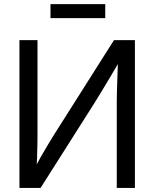

<svg xmlns="http://www.w3.org/2000/svg" viewBox="-20 -925 760 945"><path d="M644 0H554.7V-420.4Q554.7 -439 555.4 -471.4Q556.2 -503.9 557.9 -548.8Q559.6 -593.8 561.5 -649.9L573.2 -631.8Q543 -580.6 518.8 -539.8Q494.6 -499 476.3 -469Q458 -439 445.8 -419.4L179.7 0H75.7V-727.5H164.6V-263.2Q164.6 -246.1 164.1 -214.6Q163.6 -183.1 162.4 -147.7Q161.1 -112.3 159.2 -83L149.9 -96.7Q166.5 -127.4 183.8 -158Q201.2 -188.5 216.8 -214.1Q232.4 -239.7 242.2 -255.9L541 -727.5H644ZM498 -904.8V-835.9H228.5V-904.8Z"/></svg>

Font: Inter 28pt
Style: Regular
Weight: 400
Designer: Rasmus Andersson
Foundry: rsms
Version: Version 4.001;git-66647c0bb